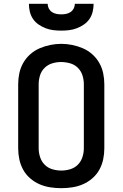

<svg xmlns="http://www.w3.org/2000/svg" viewBox="-20 -975 640 1003"><path d="M300 8Q271 8 242 3.5Q213 -1 186.5 -12.5Q160 -24 137.5 -43.5Q115 -63 101 -88.5Q87 -114 81 -142.5Q75 -171 75 -200V-535Q75 -564 81 -592.5Q87 -621 101.5 -646.5Q116 -672 138 -691.5Q160 -711 186.5 -722.5Q213 -734 242 -740Q271 -746 300 -746Q329 -746 358 -740Q387 -734 413.5 -722.5Q440 -711 462 -691.5Q484 -672 498.5 -646.5Q513 -621 519 -592.5Q525 -564 525 -535V-200Q525 -171 519 -142.5Q513 -114 499 -88.5Q485 -63 462.5 -43.5Q440 -24 413.5 -12.5Q387 -1 358 3.5Q329 8 300 8ZM300 -84Q324 -84 347 -91Q370 -98 386.5 -114.5Q403 -131 410.5 -154Q418 -177 418 -200V-535Q418 -559 410.5 -582Q403 -605 386 -621.5Q369 -638 345.5 -644.5Q322 -651 299 -651Q275 -651 252.5 -644Q230 -637 213 -620.5Q196 -604 189 -581Q182 -558 182 -535V-200Q182 -177 189.5 -154Q197 -131 213.5 -114.5Q230 -98 253 -91Q276 -84 300 -84ZM300 -815Q279 -815 258.5 -817.5Q238 -820 218.5 -827.5Q199 -835 181.5 -847Q164 -859 152.5 -876Q141 -893 136 -913.5Q131 -934 131 -955H229Q229 -942 235 -930.5Q241 -919 251.5 -912Q262 -905 274.5 -902.5Q287 -900 300 -900Q313 -900 325.5 -902.5Q338 -905 348.5 -912Q359 -919 365 -930.5Q371 -942 371 -955H469Q469 -934 464 -913.5Q459 -893 447.5 -876Q436 -859 418.5 -847Q401 -835 381.5 -827.5Q362 -820 341.5 -817.5Q321 -815 300 -815Z"/></svg>

Font: Iosevka Custom SmBdEx
Style: Regular
Weight: 600
Width: 7
Monospace: yes
Designer: Belleve Invis
Foundry: Belleve Invis
Version: Version 11.2.4; ttfautohint (v1.8.4)